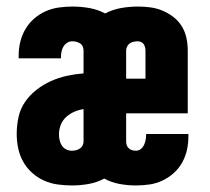

<svg xmlns="http://www.w3.org/2000/svg" viewBox="-20 -558 640 586"><path d="M200 8Q178 8 156 5Q134 2 114 -7Q94 -16 77.5 -31Q61 -46 50.5 -65Q40 -84 35.5 -105.5Q31 -127 31 -149Q31 -175 36.5 -200.5Q42 -226 56.5 -247Q71 -268 91.5 -284Q112 -300 135.5 -310.5Q159 -321 184 -326.5Q209 -332 235 -334V-404Q235 -410 232.5 -416Q230 -422 224.5 -425.5Q219 -429 213 -430.5Q207 -432 201 -432Q192 -432 185 -427.5Q178 -423 173.5 -415.5Q169 -408 167.5 -399.5Q166 -391 166 -383Q166 -382 166 -381.5Q166 -381 166 -380H37Q37 -382 37 -384.5Q37 -387 37 -389Q37 -410 42 -430.5Q47 -451 57.5 -469Q68 -487 84 -501Q100 -515 119 -523.5Q138 -532 159 -535Q180 -538 201 -538Q227 -538 252.5 -533.5Q278 -529 301 -517Q324 -529 349.5 -533.5Q375 -538 401 -538Q420 -538 439 -535.5Q458 -533 476 -525.5Q494 -518 509.5 -506Q525 -494 535 -477.5Q545 -461 549 -442Q553 -423 553 -404V-212H365V-126Q365 -120 367 -114.5Q369 -109 373.5 -105Q378 -101 383.5 -99.5Q389 -98 395 -98Q403 -98 409.5 -103Q416 -108 419.5 -115.5Q423 -123 424.5 -131Q426 -139 426 -147Q426 -147 426 -148Q426 -149 426 -149H555Q555 -147 555 -145Q555 -143 555 -141Q555 -120 550.5 -100Q546 -80 536 -62Q526 -44 510.5 -30Q495 -16 476 -7Q457 2 436.5 5Q416 8 395 8Q370 8 345 3.5Q320 -1 298 -13Q276 -1 250.5 3.5Q225 8 200 8ZM365 -318H424V-404Q424 -409 422.5 -414.5Q421 -420 418 -424Q415 -428 410 -430Q405 -432 400 -432Q394 -432 387.5 -430.5Q381 -429 376 -425.5Q371 -422 368 -416Q365 -410 365 -404ZM199 -98Q206 -98 212 -99.5Q218 -101 223.5 -104.5Q229 -108 232 -114Q235 -120 235 -126V-225Q221 -223 207 -217Q193 -211 182 -201Q171 -191 165.5 -177Q160 -163 160 -148Q160 -139 162 -130Q164 -121 169 -113.5Q174 -106 182 -102Q190 -98 199 -98Z"/></svg>

Font: Iosevka Slab Heavy Extended
Style: Regular
Weight: 900
Width: 7
Monospace: yes
Designer: Belleve Invis
Foundry: Belleve Invis
Version: Version 11.1.0; ttfautohint (v1.8.3)